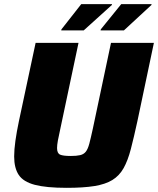

<svg xmlns="http://www.w3.org/2000/svg" viewBox="-20 -894 759 922"><path d="M300 8Q202 8 147 -6.5Q92 -21 70 -54Q48 -87 48 -143Q48 -175 54 -218Q60 -261 71 -313L151 -688H357L270 -277Q262 -242 258 -219.5Q254 -197 254 -183Q254 -158 268.5 -151.5Q283 -145 320 -145Q348 -145 365 -149Q382 -153 392 -165.5Q402 -178 409 -204.5Q416 -231 426 -277L513 -688H719L640 -313Q623 -235 608.5 -179Q594 -123 573.5 -86.5Q553 -50 519.5 -29.5Q486 -9 433 -0.5Q380 8 300 8ZM463 -748 464 -753 562 -874H708L707 -870L575 -748ZM274 -748 275 -753 370 -874H518L517 -870L382 -748Z"/></svg>

Font: Saira ExtraBold
Style: Italic
Weight: 800
Italic angle: -12°
Designer: Hector Gatti with collaboration of the Omnibus-Type team
Foundry: Omnibus-Type
Version: Version 1.100; ttfautohint (v1.8.3)